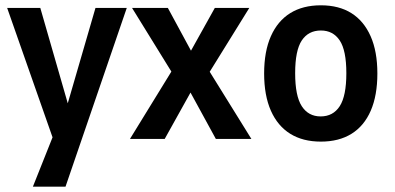

<svg xmlns="http://www.w3.org/2000/svg" viewBox="-20 -524 1489 724"><path d="M104 180 194 -46V39L7 -494H132L242 -112H229L340 -494H458L227 180Z M470 0 644 -283 646 -222 478 -494H613L712 -311H688L790 -494H920L752 -223L753 -282L928 0H794L688 -194H709L601 0Z M1190 10Q1122 10 1074.5 -19.5Q1027 -49 1001.5 -106.5Q976 -164 976 -247Q976 -330 1001.5 -387.5Q1027 -445 1074.5 -474.5Q1122 -504 1190 -504Q1258 -504 1305 -474.5Q1352 -445 1377.5 -387.5Q1403 -330 1403 -247Q1403 -164 1378 -106.5Q1353 -49 1305.5 -19.5Q1258 10 1190 10ZM1189 -85Q1236 -85 1261 -123.5Q1286 -162 1286 -248Q1286 -334 1261 -371.5Q1236 -409 1190 -409Q1143 -409 1118 -371.5Q1093 -334 1093 -248Q1093 -162 1118 -123.5Q1143 -85 1189 -85Z"/></svg>

Font: Nunito Sans 10pt Condensed
Style: Bold
Weight: 700
Width: 3
Designer: Vernon Adams
Foundry: Vernon Adams
Version: Version 3.101;gftools[0.9.27]